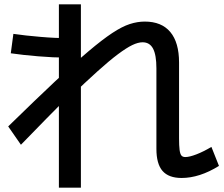

<svg xmlns="http://www.w3.org/2000/svg" viewBox="-20 -805 1040 890"><path d="M822 20Q762 20 733.5 -12.5Q705 -45 705 -115V-488Q705 -550 689.5 -579.5Q674 -609 641 -609Q620 -609 593 -596Q566 -583 526.5 -553.5Q487 -524 432 -474.5Q377 -425 301 -352H291Q248 -309 194.5 -254.5Q141 -200 77 -134L18 -219Q144 -342 235 -427.5Q326 -513 390.5 -567.5Q455 -622 500.5 -652Q546 -682 581.5 -693.5Q617 -705 651 -705Q729 -705 769.5 -656.5Q810 -608 810 -515V-164Q810 -129 812.5 -110Q815 -91 821 -84Q827 -77 839 -77Q858 -77 890.5 -89.5Q923 -102 960 -124L995 -36Q950 -8 906.5 6Q863 20 822 20ZM253 65V-785H355V65ZM284 -538Q258 -538 225 -539.5Q192 -541 157 -544Q122 -547 89 -550.5Q56 -554 30 -558L42 -648Q68 -644 101 -640.5Q134 -637 168.5 -634Q203 -631 236 -629.5Q269 -628 295 -628Z"/></svg>

Font: M PLUS 2 Medium
Style: Regular
Weight: 500
Designer: Coji Morishita
Foundry: UNDERFOREST DESIGN
Version: Version 1.001